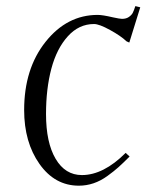

<svg xmlns="http://www.w3.org/2000/svg" viewBox="-20 -586 471 617"><path d="M57.6 -232.4Q57.6 -365.2 126.5 -451.7Q195.3 -538.1 293.9 -538.1Q309.6 -538.1 342.8 -530.3Q365.2 -525.4 372.1 -525.4Q385.7 -525.4 394.5 -531.7Q403.3 -538.1 406.7 -544.9Q410.2 -551.8 415 -566.4L430.7 -562.5L395.5 -449.2L386.7 -453.1Q368.2 -470.7 333.5 -489.7Q298.8 -508.8 282.2 -508.8Q233.4 -508.8 197.8 -469.2Q162.1 -429.7 145 -365.2Q127.9 -300.8 127.9 -219.7Q127.9 -127.9 158.7 -75.7Q189.5 -23.4 243.2 -23.4Q312.5 -23.4 383.8 -94.7L396.5 -83Q375 -61.5 360.8 -48.8Q346.7 -36.1 325.2 -20.5Q303.7 -4.9 280.8 2.9Q257.8 10.7 233.4 10.7Q156.2 10.7 106.9 -59.1Q57.6 -128.9 57.6 -232.4Z"/></svg>

Font: Kleymisska
Style: Regular
Weight: 500
Italic angle: -8°
Designer: gluk
Foundry: gluk
Version: Version 0.298